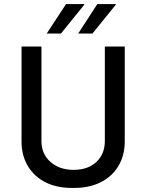

<svg xmlns="http://www.w3.org/2000/svg" viewBox="-20 -915 720 945"><path d="M594 -219Q594 -151 563.5 -99Q533 -47 476.5 -18.5Q420 10 346 10H333Q259 10 203.5 -18Q148 -46 117 -98Q86 -150 86 -219V-686H184V-221Q184 -157 228.5 -118Q273 -79 342 -79Q413 -79 454.5 -118Q496 -157 496 -221V-686H594ZM395 -892 280 -750H210L305 -895H394ZM550 -892 435 -750H365L459 -895H549Z"/></svg>

Font: Chivo
Style: Regular
Weight: 400
Designer: Hector Gatti
Foundry: Omnibus-Type
Version: Version 1.006; ttfautohint (v1.4.1)